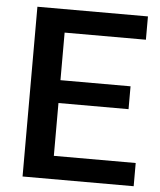

<svg xmlns="http://www.w3.org/2000/svg" viewBox="-52 -756 668 801"><g transform="rotate(5 282.5 -355.5)"><path d="M537.6 -97.2V0H72.3V-710.9H535.2V-613.3H194.8V-414.1H488.3V-318.4H194.8V-97.2Z"/></g></svg>

Font: Vazirmatn RD UI FD Medium
Style: Regular
Weight: 500
Designer: Saber Rastikerdar
Foundry: Saber Rastikerdar
Version: Version 33.003